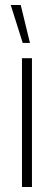

<svg xmlns="http://www.w3.org/2000/svg" viewBox="-20 -749 214 769"><path d="M71 -577 23 -729H63L100 -577ZM68 0V-516H108V0Z"/></svg>

Font: Stick No Bills ExtraLight
Style: Regular
Weight: 200
Designer: Kosala Senevirathne, Siva Puranthara, Lasantha Premarathna, Tharique Azeez
Foundry: mooniak
Version: Version 2.000